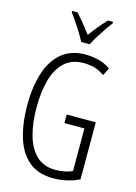

<svg xmlns="http://www.w3.org/2000/svg" viewBox="-140 -1020 780 1103"><g transform="rotate(15 250.0 -468.5)"><path d="M289 10Q199 10 143.5 -37.5Q88 -85 63 -168.5Q38 -252 38 -359Q38 -466 64 -548.5Q90 -631 145.5 -678Q201 -725 287 -725Q325 -725 364.5 -715.5Q404 -706 437 -682L414 -637Q383 -659 353 -667Q323 -675 290 -675Q221 -675 177.5 -636Q134 -597 113.5 -526Q93 -455 93 -360Q93 -267 113 -195Q133 -123 176.5 -81.5Q220 -40 289 -40Q320 -40 346 -45.5Q372 -51 390 -60V-313H271V-364H444V-25Q374 10 289 10ZM244 -788Q226 -822 198.5 -864.5Q171 -907 147 -939V-947H179Q200 -925 224 -895Q248 -865 269 -837Q291 -867 312 -892.5Q333 -918 360 -947H391V-939Q367 -907 339 -864.5Q311 -822 294 -788Z"/></g></svg>

Font: Noto Sans Mono ExtraCondensed Light
Style: Regular
Weight: 300
Width: 2
Designer: Monotype Design Team
Foundry: Monotype Imaging Inc.
Version: Version 2.014; ttfautohint (v1.8.4.7-5d5b)